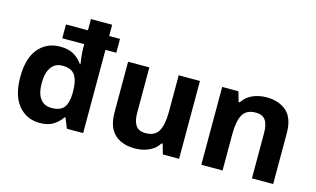

<svg xmlns="http://www.w3.org/2000/svg" viewBox="-91 -1025 2144 1301"><g transform="rotate(15 981.5 -375.0)"><path d="M251 10Q160 10 102.5 -58Q45 -126 45 -257Q45 -390 103 -458Q161 -526 255 -526Q314 -526 352 -503Q390 -480 412 -446H417Q413 -467 409.5 -500.5Q406 -534 406 -559V-584H252V-681H406V-760H555V-681H631V-584H555V0H441L412 -71H406Q384 -37 347 -13.5Q310 10 251 10ZM303 -109Q365 -109 390 -142Q415 -175 416 -242V-256Q416 -328 391.5 -366.5Q367 -405 301 -405Q252 -405 224 -366.5Q196 -328 196 -255Q196 -182 224 -145.5Q252 -109 303 -109Z M1228 -546V0H1114L1094 -70H1086Q1069 -42 1042.5 -24.5Q1016 -7 984 1.5Q952 10 918 10Q860 10 816 -11Q772 -32 748 -76Q724 -120 724 -190V-546H873V-227Q873 -169 894 -139Q915 -109 961 -109Q1029 -109 1054 -155.5Q1079 -202 1079 -289V-546Z M1694 -556Q1782 -556 1835 -508.5Q1888 -461 1888 -356V0H1739V-319Q1739 -378 1718 -407.5Q1697 -437 1651 -437Q1583 -437 1558 -390.5Q1533 -344 1533 -257V0H1384V-546H1498L1518 -476H1526Q1544 -504 1570 -521.5Q1596 -539 1628 -547.5Q1660 -556 1694 -556Z"/></g></svg>

Font: Noto Sans Cham
Style: Regular
Weight: 400
Designer: Monotype Design Team
Foundry: Monotype Imaging Inc.
Version: Version 2.002